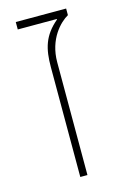

<svg xmlns="http://www.w3.org/2000/svg" viewBox="-96 -629 429 674"><g transform="rotate(-15 118.5 -292.0)"><path d="M110 0H136V-410C136 -494 185 -543 215 -560V-584H32V-557H174V-555C122 -511 110 -466 110 -399Z"/></g></svg>

Font: Noto Sans Hebrew SemiCondensed Thin
Style: Regular
Weight: 100
Width: 4
Designer: Monotype Design Team
Foundry: Monotype Imaging Inc.
Version: Version 2.004